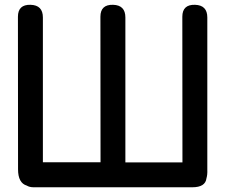

<svg xmlns="http://www.w3.org/2000/svg" viewBox="-20 -770 946 800"><path d="M107.4 -750Q54.7 -751.5 54.7 -700.2L55.2 -64.5Q55.2 -7.3 91.8 3.4Q103 10.3 120.6 10.3H781.2Q835.9 10.3 840.3 -27.3Q844.7 -42 843.8 -63V-697.3Q843.8 -748.5 792.5 -750Q739.7 -751.5 739.7 -700.2Q740.2 -396.5 740.2 -93.3Q621.1 -93.3 502.4 -93.3V-697.3Q502.4 -748.5 451.2 -750Q398.4 -751.5 398.4 -700.2L398.9 -93.8Q278.8 -93.8 158.7 -93.8V-697.3Q158.7 -748.5 107.4 -750Z"/></svg>

Font: Comic Relief
Style: Regular
Weight: 400
Designer: Jeff Davis
Foundry: Loudifier
Version: Version 1.200; ttfautohint (v1.8.4.7-5d5b)